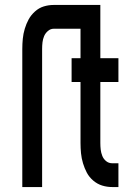

<svg xmlns="http://www.w3.org/2000/svg" viewBox="-20 -755 540 775"><path d="M70 0V-557Q70 -578 72 -598.5Q74 -619 80 -639Q86 -659 95.5 -676.5Q105 -694 121 -708.5Q137 -723 156.5 -729Q176 -735 197 -735H385V-520H458V-424H385V-178Q385 -164 386.5 -151Q388 -138 393 -125.5Q398 -113 408.5 -104.5Q419 -96 433 -96H458V0H433Q412 0 392.5 -6Q373 -12 356.5 -26Q340 -40 330.5 -58Q321 -76 315 -96Q309 -116 307 -136.5Q305 -157 305 -178V-424H269V-520H305V-639H197Q184 -639 173.5 -630Q163 -621 158 -609Q153 -597 151.5 -584Q150 -571 150 -557V0Z"/></svg>

Font: Moesevka
Style: Bold
Weight: 700
Monospace: yes
Designer: Belleve Invis
Foundry: Belleve Invis
Version: Version 32.5.0; ttfautohint (v1.8.4)